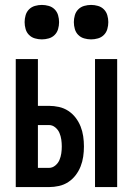

<svg xmlns="http://www.w3.org/2000/svg" viewBox="-20 -760 540 780"><path d="M366 0V-520H456V0ZM44 0V-520H134V-330H179Q199 -330 219.5 -325.5Q240 -321 257.5 -309.5Q275 -298 287.5 -281.5Q300 -265 307.5 -246Q315 -227 318 -206.5Q321 -186 321 -165Q321 -144 318 -123.5Q315 -103 307.5 -84Q300 -65 287.5 -48.5Q275 -32 257.5 -20.5Q240 -9 219.5 -4.5Q199 0 179 0ZM179 -78Q193 -78 204.5 -87.5Q216 -97 221.5 -110Q227 -123 229 -137Q231 -151 231 -165Q231 -179 229 -193Q227 -207 221.5 -220Q216 -233 204.5 -242.5Q193 -252 179 -252H134V-78ZM350 -600Q336 -600 322 -604Q308 -608 298 -618Q288 -628 284 -642Q280 -656 280 -670Q280 -684 284 -698Q288 -712 298 -722Q308 -732 322 -736Q336 -740 350 -740Q364 -740 378 -736Q392 -732 402 -722Q412 -712 416 -698Q420 -684 420 -670Q420 -656 416 -642Q412 -628 402 -618Q392 -608 378 -604Q364 -600 350 -600ZM150 -600Q136 -600 122 -604Q108 -608 98 -618Q88 -628 84 -642Q80 -656 80 -670Q80 -684 84 -698Q88 -712 98 -722Q108 -732 122 -736Q136 -740 150 -740Q164 -740 178 -736Q192 -732 202 -722Q212 -712 216 -698Q220 -684 220 -670Q220 -656 216 -642Q212 -628 202 -618Q192 -608 178 -604Q164 -600 150 -600Z"/></svg>

Font: Iosevka Term Curly Semibold
Style: Regular
Weight: 600
Designer: Belleve Invis
Foundry: Belleve Invis
Version: Version 32.3.0